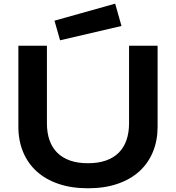

<svg xmlns="http://www.w3.org/2000/svg" viewBox="-20 -1011 955 1041"><path d="M79.6 -763.2H234.4V-342.8Q234.4 -291 248.5 -250.7Q262.7 -210.4 290.8 -182.6Q318.8 -154.8 360.4 -140.4Q401.9 -126 457 -126Q511.7 -126 553.5 -140.4Q595.2 -154.8 623.3 -182.6Q651.4 -210.4 665.5 -250.7Q679.7 -291 679.7 -342.8V-763.2H834.5V-324.2Q834.5 -249 809.1 -187.5Q783.7 -126 735.4 -82Q687 -38.1 616.9 -14.2Q546.9 9.8 457 9.8Q367.2 9.8 297.1 -14.2Q227.1 -38.1 178.7 -82Q130.4 -126 105 -187.5Q79.6 -249 79.6 -324.2ZM275.4 -898.9 604.5 -991.2 638.7 -870.1 305.7 -792.5Z"/></svg>

Font: Krona One
Style: Regular
Weight: 400
Version: Version 1.003